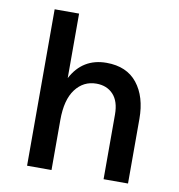

<svg xmlns="http://www.w3.org/2000/svg" viewBox="-78 -757 774 828"><g transform="rotate(10 309.0 -342.5)"><path d="M95 0V-685H202V-402.5Q251.5 -496.5 356 -496.5Q444.5 -496.5 490.8 -438.2Q537 -380 537 -283V0H430V-283Q430 -341 402.2 -370.8Q374.5 -400.5 328.5 -400.5Q272 -400.5 237 -354.2Q202 -308 202 -219.5V0Z"/></g></svg>

Font: Karla SemiBold
Style: Regular
Weight: 600
Designer: Jonathan Pinhorn
Version: Version 2.004; ttfautohint (v1.8.4.7-5d5b);gftools[0.9.33]